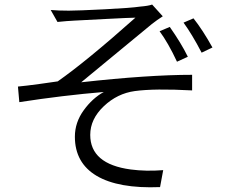

<svg xmlns="http://www.w3.org/2000/svg" viewBox="-20 -758 976 830"><path d="M669.9 -623C694.3 -589.8 719.7 -545.9 745.1 -491.2L792 -512.7C772.5 -552.7 746.1 -595.7 713.9 -641.6ZM773.4 -660.2C796.9 -627.9 823.2 -585 851.6 -530.3L898.4 -552.7C870.1 -603.5 842.8 -645.5 816.4 -678.7ZM228.5 -663.1C256.8 -666 281.2 -668 301.8 -668.9C315.4 -669.9 359.4 -671.9 433.6 -675.8C507.8 -679.7 551.8 -681.6 565.4 -681.6C422.9 -554.7 310.5 -462.9 229.5 -406.2C222.7 -405.3 197.3 -401.4 154.3 -395.5C111.3 -389.6 79.1 -385.7 57.6 -383.8L63.5 -316.4C189.5 -335.9 311.5 -350.6 428.7 -360.4C396.5 -342.8 367.2 -316.4 341.8 -281.2C316.4 -246.1 303.7 -208 303.7 -167C303.7 -91.8 335 -35.2 397.5 2C460 39.1 551.8 55.7 671.9 50.8L685.5 -22.5C635.7 -18.6 588.9 -19.5 544.9 -25.4C428.7 -41 370.1 -90.8 370.1 -174.8C370.1 -220.7 389.6 -261.7 428.7 -298.8C467.8 -335.9 512.7 -357.4 562.5 -364.3C619.1 -372.1 702.1 -373 810.5 -367.2V-434.6C684.6 -434.6 524.4 -423.8 331.1 -402.3C369.1 -433.6 470.7 -517.6 636.7 -654.3C651.4 -666 667 -676.8 683.6 -687.5L637.7 -738.3C627 -734.4 609.4 -731.4 585.9 -729.5C560.5 -725.6 508.8 -721.7 431.6 -717.8C354.5 -713.9 302.7 -711.9 277.3 -711.9C247.1 -711.9 220.7 -712.9 199.2 -714.8Z"/></svg>

Font: Gen Shin Gothic P Normal
Style: Regular
Weight: 300
Designer: [Source Han Sans]
Ryoko NISHIZUKA  (kana & ideographs); Paul D. Hunt (Latin, Greek & Cyrillic); Wenlong ZHANG  (bopomofo
Version: Version 1.002.20150607